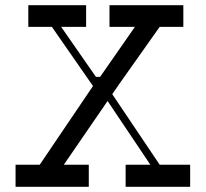

<svg xmlns="http://www.w3.org/2000/svg" viewBox="-20 -720 793 740"><path d="M686.6 -616.4H402V-700H686.6ZM311.9 -616.4H89.1V-700H311.9ZM335.2 -423.8H377.2L357.2 -383.8ZM168.2 -633.4 203.2 -634.4 372 -391.8 343 -381.8ZM40 -85.1H322.2V0H40ZM464.2 -85.1H712.9V0H464.2ZM368.2 -370.1 403.2 -371.1 602 -75.4 568.6 -71.6ZM625.9 -659.6 439.2 -395.6 196.1 -41.6 122.2 -69 344.2 -397 353.4 -405.9 534.6 -666.2Z"/></svg>

Font: Space Cowgirl
Style: Regular
Weight: 400
Designer: Valery Marier
Foundry: Valery Marier
Version: Version 1.000